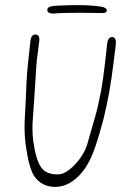

<svg xmlns="http://www.w3.org/2000/svg" viewBox="-20 -714 494 751"><path d="M196 17Q143 17 114 -25Q93 -56 80 -150Q78 -166 77 -182Q76 -198 76 -215Q76 -242 78 -270Q80 -298 81 -327Q82 -350 83.5 -388Q85 -426 91 -480L99 -554Q102 -579 118 -579Q138 -579 133 -549L124 -478Q122 -459 120 -422Q118 -385 114 -329L108 -242Q107 -234 107 -226.5Q107 -219 107 -211Q107 -186 110 -163Q120 -90 140.5 -60Q161 -30 210 -32Q229 -33 252 -51Q275 -69 294.5 -96.5Q314 -124 322 -152L352 -257Q364 -299 374 -352Q384 -405 391 -469L399 -542Q402 -569 418 -569Q436 -569 433 -540L424 -468Q417 -409 407 -353Q397 -297 384 -245Q377 -220 369 -192Q361 -164 351 -135Q338 -97 320.5 -68Q303 -39 281 -19Q241 17 196 17ZM189 -661Q165 -661 165 -675Q165 -686 180 -689Q187 -691 206.5 -692Q226 -693 248.5 -693.5Q271 -694 288 -694Q319 -694 347 -691.5Q375 -689 384 -686Q398 -681 398 -674Q398 -670 394.5 -666.5Q391 -663 384 -663Q368 -663 346.5 -663.5Q325 -664 288 -664Q218 -664 192 -661Z"/></svg>

Font: Square Peg
Style: Regular
Weight: 400
Designer: Robert E. Leuschke
Foundry: Robert E. Leuschke
Version: Version 1.010; ttfautohint (v1.8.4.7-5d5b)